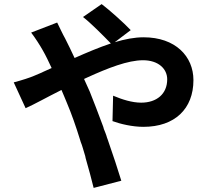

<svg xmlns="http://www.w3.org/2000/svg" viewBox="-20 -852 1040 937"><path d="M572 30C556 -22 532 -96 506 -170L502 -181C501 -184 500 -188 499 -191L495 -202C492 -209 490 -216 487 -222L484 -233C460 -298 436 -360 418 -405C409 -425 400 -446 390 -467C392 -467 394 -468 395 -469L406 -474C507 -520 604 -558 678 -558C753 -558 796 -516 796 -465C796 -393 744 -351 669 -351C625 -351 577 -366 532 -385L529 -261C567 -247 626 -233 680 -233C833 -233 924 -321 924 -461C924 -577 836 -670 681 -670C636 -670 590 -661 540 -646L618 -705C584 -741 512 -805 476 -832L385 -769C423 -740 485 -677 521 -640C464 -621 405 -596 344 -569C328 -603 313 -635 298 -664C287 -683 268 -724 259 -742L132 -693C152 -667 175 -631 189 -606C204 -580 218 -550 232 -520C222 -516 212 -511 201 -506L192 -502L184 -498C170 -492 157 -486 144 -481C128 -474 86 -460 47 -450L105 -324C148 -343 208 -377 280 -413C289 -393 297 -372 306 -351C329 -297 351 -234 371 -169L374 -159C378 -150 381 -140 384 -130L387 -120C390 -110 393 -100 396 -90L398 -80C413 -29 426 21 437 65L572 30Z"/></svg>

Font: Glow Sans TC Normal
Style: Bold
Weight: 700
Designer: Ryoko NISHIZUKA (kana, bopomofo & ideographs); Paul D. Hunt (Latin, Greek & Cyrillic); Sandoll Communications, Soo-young
Version: Version 0.93